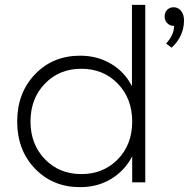

<svg xmlns="http://www.w3.org/2000/svg" viewBox="-20 -753 799 793"><path d="M525 -397V-733H580V0H526V-107Q495 -48 439 -14Q383 20 311 20Q198 20 124.5 -56.5Q51 -133 51 -251Q51 -369 124.5 -446Q198 -523 311 -523Q382 -523 438.5 -489.5Q495 -456 525 -397ZM106 -251Q106 -157 165.5 -95.5Q225 -34 316 -34Q407 -34 466.5 -95Q526 -156 526 -251Q526 -346 466.5 -407.5Q407 -469 316 -469Q225 -469 165.5 -407.5Q106 -346 106 -251ZM699 -646Q682 -646 671 -657Q660 -668 660 -685Q660 -702 670.5 -712.5Q681 -723 697 -723Q716 -723 728 -708Q740 -693 740 -669Q740 -604 689 -556L666 -573Q699 -609 699 -646Z"/></svg>

Font: Metropolitano Light
Style: Regular
Weight: 300
Designer: Fonts by Alex Slobzheninov & Chris M. Simpson / Changes by Cristiano Sobral
Foundry: Fonts by Alex Slobzheninov & Chris M. Simpson / Changes by Cristiano Sobral
Version: Version 1.00;August 30, 2020;FontCreator 13.0.0.2681 64-bit